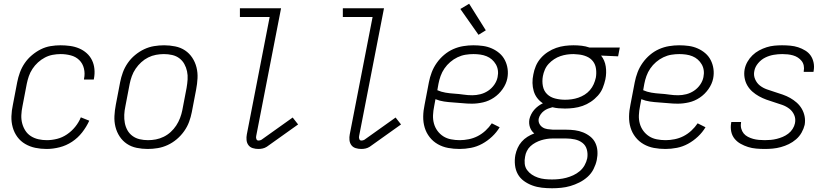

<svg xmlns="http://www.w3.org/2000/svg" viewBox="-20 -784 4440 1026"><path d="M229 12Q198 12 169 6Q140 0 115 -14.5Q90 -29 73 -52Q56 -75 48 -103.5Q40 -132 41 -162.5Q42 -193 49 -225L72 -345Q77 -371 86.5 -397Q96 -423 112 -446.5Q128 -470 150.5 -489Q173 -508 198 -520.5Q223 -533 250 -537.5Q277 -542 303 -542Q329 -542 354.5 -538.5Q380 -535 402.5 -525.5Q425 -516 443 -500Q461 -484 471.5 -462.5Q482 -441 484.5 -415.5Q487 -390 482 -364L481 -359H429V-363Q435 -391 428.5 -418Q422 -445 403.5 -463Q385 -481 358.5 -488Q332 -495 304 -495Q283 -495 261.5 -491Q240 -487 220 -476.5Q200 -466 183 -450.5Q166 -435 153.5 -416Q141 -397 134 -376.5Q127 -356 123 -336L100 -216Q95 -192 94 -169Q93 -146 98.5 -125Q104 -104 115.5 -86Q127 -68 145 -56.5Q163 -45 185 -40Q207 -35 230 -35Q257 -35 285 -42Q313 -49 338 -66Q363 -83 382 -106.5Q401 -130 412 -157L457 -139Q442 -106 419 -76.5Q396 -47 365 -26.5Q334 -6 298.5 3Q263 12 229 12Z M769 12Q739 12 710 6Q681 0 658 -15.5Q635 -31 619.5 -54.5Q604 -78 597 -106Q590 -134 591.5 -164Q593 -194 599 -225L622 -345Q627 -371 636.5 -397Q646 -423 662.5 -447Q679 -471 702 -490Q725 -509 750.5 -521Q776 -533 803 -537.5Q830 -542 857 -542Q887 -542 916.5 -536Q946 -530 969 -514.5Q992 -499 1007.5 -475.5Q1023 -452 1030 -424Q1037 -396 1035.5 -366Q1034 -336 1028 -305L1005 -185Q1000 -159 990.5 -133Q981 -107 964 -83Q947 -59 924.5 -40Q902 -21 876 -9Q850 3 823 7.5Q796 12 769 12ZM771 -35Q792 -35 813 -39Q834 -43 854.5 -53Q875 -63 892 -78.5Q909 -94 921.5 -113Q934 -132 942 -153Q950 -174 954 -194L977 -314Q981 -337 982.5 -359.5Q984 -382 979.5 -403Q975 -424 965 -442Q955 -460 938.5 -472.5Q922 -485 900.5 -490Q879 -495 856 -495Q835 -495 813.5 -491Q792 -487 772 -477Q752 -467 735 -451.5Q718 -436 705 -417Q692 -398 684.5 -377Q677 -356 673 -336L650 -216Q645 -193 644 -170.5Q643 -148 647 -127Q651 -106 661 -88Q671 -70 688 -57.5Q705 -45 726.5 -40Q748 -35 771 -35Z M1361 12Q1345 12 1330.5 7.5Q1316 3 1307.5 -8.5Q1299 -20 1297.5 -35.5Q1296 -51 1299 -66L1421 -693H1262V-740H1482L1349 -57Q1347 -49 1350 -41Q1353 -33 1361 -33Q1365 -33 1369.5 -34Q1374 -35 1377 -37L1544 -156L1573 -119L1406 0Q1395 7 1383.5 9.5Q1372 12 1361 12Z M1911 12Q1895 12 1880.5 7.5Q1866 3 1857.5 -8.5Q1849 -20 1847.5 -35.5Q1846 -51 1849 -66L1971 -693H1812V-740H2032L1899 -57Q1897 -49 1900 -41Q1903 -33 1911 -33Q1915 -33 1919.5 -34Q1924 -35 1927 -37L2094 -156L2123 -119L1956 0Q1945 7 1933.5 9.5Q1922 12 1911 12Z M2436 12Q2404 12 2374.5 6.5Q2345 1 2319.5 -13.5Q2294 -28 2276 -51Q2258 -74 2249.5 -102Q2241 -130 2241.5 -161.5Q2242 -193 2249 -225L2272 -345Q2277 -371 2287 -397.5Q2297 -424 2314 -448Q2331 -472 2353.5 -491Q2376 -510 2402 -521.5Q2428 -533 2455.5 -537.5Q2483 -542 2509 -542Q2536 -542 2561 -538.5Q2586 -535 2608.5 -525Q2631 -515 2649 -499.5Q2667 -484 2678 -462.5Q2689 -441 2692.5 -416Q2696 -391 2691 -365Q2685 -335 2665.5 -307.5Q2646 -280 2619 -262Q2592 -244 2561.5 -237Q2531 -230 2502 -230Q2477 -230 2452.5 -232.5Q2428 -235 2402.5 -236.5Q2377 -238 2353 -241.5Q2329 -245 2307 -254L2300 -216Q2295 -192 2294 -168.5Q2293 -145 2299 -123.5Q2305 -102 2318 -84.5Q2331 -67 2349 -55.5Q2367 -44 2390 -39.5Q2413 -35 2437 -35Q2460 -35 2485 -40Q2510 -45 2532.5 -56.5Q2555 -68 2574.5 -86Q2594 -104 2608 -125L2650 -104Q2634 -77 2609.5 -54Q2585 -31 2556.5 -15.5Q2528 0 2497 6Q2466 12 2436 12ZM2504 -275Q2525 -275 2547 -280.5Q2569 -286 2588.5 -299Q2608 -312 2621.5 -331.5Q2635 -351 2639 -372Q2643 -391 2640.5 -408.5Q2638 -426 2629.5 -440.5Q2621 -455 2608.5 -466Q2596 -477 2580 -483.5Q2564 -490 2546 -492.5Q2528 -495 2510 -495Q2489 -495 2467.5 -491.5Q2446 -488 2425 -478Q2404 -468 2386 -452.5Q2368 -437 2355 -418Q2342 -399 2334.5 -378Q2327 -357 2323 -336L2317 -302Q2337 -293 2360.5 -289Q2384 -285 2408.5 -283.5Q2433 -282 2456.5 -278.5Q2480 -275 2504 -275Z M2537 -598 2440 -736 2487 -764 2576 -622Z M2930 222Q2902 222 2875.5 219Q2849 216 2824.5 207Q2800 198 2779.5 183Q2759 168 2747 146.5Q2735 125 2732 98Q2729 71 2734 44Q2738 25 2746 7Q2754 -11 2767.5 -26.5Q2781 -42 2798.5 -53Q2816 -64 2835 -71Q2819 -84 2812 -104Q2805 -124 2809 -147Q2812 -160 2818.5 -173Q2825 -186 2834.5 -197Q2844 -208 2856 -217Q2868 -226 2881 -232Q2863 -244 2850.5 -260.5Q2838 -277 2832 -297.5Q2826 -318 2825.5 -340.5Q2825 -363 2830 -386Q2834 -409 2843.5 -431.5Q2853 -454 2869.5 -473Q2886 -492 2907.5 -506Q2929 -520 2952 -528Q2975 -536 2998.5 -539Q3022 -542 3045 -542Q3067 -542 3088.5 -539.5Q3110 -537 3130 -530H3292L3283 -483L3192 -487Q3212 -462 3217 -428.5Q3222 -395 3215 -360Q3210 -337 3201 -314.5Q3192 -292 3175 -273Q3158 -254 3137 -240Q3116 -226 3093 -218Q3070 -210 3046 -207Q3022 -204 2999 -204Q2981 -204 2964.5 -205.5Q2948 -207 2932 -211Q2920 -208 2908.5 -203.5Q2897 -199 2887 -191.5Q2877 -184 2869.5 -173.5Q2862 -163 2859 -151Q2856 -136 2862 -123.5Q2868 -111 2879.5 -103.5Q2891 -96 2905.5 -94Q2920 -92 2935 -91H3005Q3029 -91 3052 -88Q3075 -85 3096 -76.5Q3117 -68 3134.5 -54Q3152 -40 3161.5 -20Q3171 0 3172.5 23.5Q3174 47 3169 71Q3164 95 3152 119Q3140 143 3120 161Q3100 179 3076 191Q3052 203 3028 210Q3004 217 2979 219.5Q2954 222 2930 222ZM3000 -251Q3017 -251 3035 -253.5Q3053 -256 3070.5 -262Q3088 -268 3104 -278Q3120 -288 3132.5 -302.5Q3145 -317 3152.5 -334Q3160 -351 3164 -369Q3168 -392 3165 -415.5Q3162 -439 3149 -456Q3136 -473 3115 -482Q3094 -491 3071 -493L3045 -495Q3027 -495 3009.5 -492.5Q2992 -490 2974.5 -484Q2957 -478 2941 -467.5Q2925 -457 2912 -443Q2899 -429 2891.5 -411.5Q2884 -394 2881 -377Q2876 -350 2881 -324Q2886 -298 2903.5 -281Q2921 -264 2947 -257.5Q2973 -251 3000 -251ZM2930 175Q2948 175 2967.5 173Q2987 171 3006 166Q3025 161 3043.5 152.5Q3062 144 3078 130.5Q3094 117 3104 99Q3114 81 3118 62Q3122 38 3116 15.5Q3110 -7 3092.5 -20.5Q3075 -34 3052 -39Q3029 -44 3005 -44H2932Q2917 -44 2901.5 -41.5Q2886 -39 2871.5 -34.5Q2857 -30 2842 -22Q2827 -14 2815 -3Q2803 8 2795.5 23Q2788 38 2786 53Q2782 72 2784 91Q2786 110 2796.5 124.5Q2807 139 2822 149Q2837 159 2854.5 165Q2872 171 2891 173Q2910 175 2930 175Z M3536 12Q3504 12 3474.5 6.5Q3445 1 3419.5 -13.5Q3394 -28 3376 -51Q3358 -74 3349.5 -102Q3341 -130 3341.5 -161.5Q3342 -193 3349 -225L3372 -345Q3377 -371 3387 -397.5Q3397 -424 3414 -448Q3431 -472 3453.5 -491Q3476 -510 3502 -521.5Q3528 -533 3555.5 -537.5Q3583 -542 3609 -542Q3636 -542 3661 -538.5Q3686 -535 3708.5 -525Q3731 -515 3749 -499.5Q3767 -484 3778 -462.5Q3789 -441 3792.5 -416Q3796 -391 3791 -365Q3785 -335 3765.5 -307.5Q3746 -280 3719 -262Q3692 -244 3661.5 -237Q3631 -230 3602 -230Q3577 -230 3552.5 -232.5Q3528 -235 3502.5 -236.5Q3477 -238 3453 -241.5Q3429 -245 3407 -254L3400 -216Q3395 -192 3394 -168.5Q3393 -145 3399 -123.5Q3405 -102 3418 -84.5Q3431 -67 3449 -55.5Q3467 -44 3490 -39.5Q3513 -35 3537 -35Q3560 -35 3585 -40Q3610 -45 3632.5 -56.5Q3655 -68 3674.5 -86Q3694 -104 3708 -125L3750 -104Q3734 -77 3709.5 -54Q3685 -31 3656.5 -15.5Q3628 0 3597 6Q3566 12 3536 12ZM3604 -275Q3625 -275 3647 -280.5Q3669 -286 3688.5 -299Q3708 -312 3721.5 -331.5Q3735 -351 3739 -372Q3743 -391 3740.5 -408.5Q3738 -426 3729.5 -440.5Q3721 -455 3708.5 -466Q3696 -477 3680 -483.5Q3664 -490 3646 -492.5Q3628 -495 3610 -495Q3589 -495 3567.5 -491.5Q3546 -488 3525 -478Q3504 -468 3486 -452.5Q3468 -437 3455 -418Q3442 -399 3434.5 -378Q3427 -357 3423 -336L3417 -302Q3437 -293 3460.5 -289Q3484 -285 3508.5 -283.5Q3533 -282 3556.5 -278.5Q3580 -275 3604 -275Z M4067 12Q4044 12 4021 10Q3998 8 3977.5 1.5Q3957 -5 3938 -15.5Q3919 -26 3905.5 -42.5Q3892 -59 3887.5 -81Q3883 -103 3887 -126L3888 -132H3940V-128Q3937 -112 3941 -97Q3945 -82 3954 -71Q3963 -60 3976.5 -53Q3990 -46 4004.5 -42Q4019 -38 4035 -36.5Q4051 -35 4067 -35Q4083 -35 4099 -36.5Q4115 -38 4131 -42Q4147 -46 4162.5 -52.5Q4178 -59 4192 -69.5Q4206 -80 4215.5 -95Q4225 -110 4228 -125Q4233 -149 4224 -169.5Q4215 -190 4198 -203Q4181 -216 4160 -223.5Q4139 -231 4117.5 -237.5Q4096 -244 4075.5 -251.5Q4055 -259 4036 -269.5Q4017 -280 4001 -294Q3985 -308 3974 -326.5Q3963 -345 3959 -367.5Q3955 -390 3959 -413Q3963 -434 3974 -453.5Q3985 -473 4001 -488.5Q4017 -504 4036.5 -514.5Q4056 -525 4076.5 -531.5Q4097 -538 4118 -540Q4139 -542 4159 -542Q4181 -542 4203 -540Q4225 -538 4245 -531.5Q4265 -525 4283 -514Q4301 -503 4312 -487Q4323 -471 4327.5 -450Q4332 -429 4328 -406L4327 -400H4275V-404Q4278 -419 4275 -433.5Q4272 -448 4263.5 -458.5Q4255 -469 4243.5 -476.5Q4232 -484 4218 -488Q4204 -492 4189.5 -493.5Q4175 -495 4160 -495Q4137 -495 4114 -491Q4091 -487 4069.5 -476.5Q4048 -466 4031.5 -446.5Q4015 -427 4011 -405Q4006 -382 4015 -361Q4024 -340 4040.5 -327Q4057 -314 4078 -306.5Q4099 -299 4120 -292.5Q4141 -286 4162.5 -278.5Q4184 -271 4202.5 -260.5Q4221 -250 4237 -236Q4253 -222 4264 -203.5Q4275 -185 4279.5 -163Q4284 -141 4280 -117Q4275 -96 4263.5 -75.5Q4252 -55 4234 -39.5Q4216 -24 4195.5 -14Q4175 -4 4153 2Q4131 8 4109.5 10Q4088 12 4067 12Z"/></svg>

Font: Lode Dark
Style: Italic
Weight: 400
Italic angle: -11°
Monospace: yes
Designer: Belleve Invis
Foundry: Belleve Invis
Version: Version 29.2.0; ttfautohint (v1.8.3)